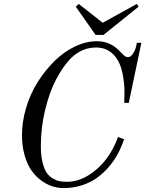

<svg xmlns="http://www.w3.org/2000/svg" viewBox="-20 -940 740 978"><path d="M92 -252Q92 -320 113 -391Q134 -462 172 -522Q210 -582 257.5 -629Q305 -676 361.5 -703Q418 -730 474 -730Q539 -730 585 -684L603 -666Q613 -656 618.5 -652.5Q624 -649 632 -649Q645 -649 655.5 -664Q666 -679 670.5 -693.5Q675 -708 677 -722H700L636 -416H613Q614 -436 614 -479Q614 -514 604.5 -564Q595 -614 571 -647Q533 -698 470 -698Q410 -698 362 -661.5Q314 -625 266 -536Q233 -474 210.5 -382.5Q188 -291 188 -196Q188 -148 196.5 -113.5Q205 -79 217.5 -60.5Q230 -42 249 -31Q268 -20 284 -17Q300 -14 321 -14Q377 -14 430.5 -47Q484 -80 522 -131Q560 -182 581 -242L612 -231Q599 -192 580.5 -157Q562 -122 534 -89.5Q506 -57 473 -33.5Q440 -10 396.5 4Q353 18 304 18Q274 18 245 8.5Q216 -1 188 -22Q160 -43 139 -73.5Q118 -104 105 -150Q92 -196 92 -252ZM366 -906 381 -920 503 -824 677 -920 686 -906 507 -762H467Z"/></svg>

Font: Old Standard TT
Style: Italic
Weight: 400
Italic angle: -15.2°
Designer: Alexey Kryukov <alexios@thessalonica.org.ru>
Version: Version 2.2